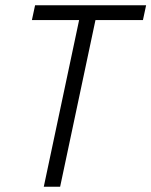

<svg xmlns="http://www.w3.org/2000/svg" viewBox="-20 -708 574 728"><path d="M146 0 280 -632H101L113 -688H534L522 -632H342L208 0Z"/></svg>

Font: Saira SemiCondensed Light
Style: Italic
Weight: 300
Width: 4
Italic angle: -12°
Designer: Hector Gatti with collaboration of the Omnibus-Type team
Foundry: Omnibus-Type
Version: Version 1.101